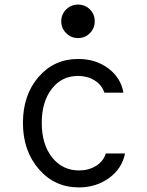

<svg xmlns="http://www.w3.org/2000/svg" viewBox="-20 -807 640 837"><path d="M441 -138H525Q512 -72 455.5 -31Q399 10 324 10Q218 10 149 -70Q80 -150 80 -271Q80 -393 148 -471.5Q216 -550 321 -550Q397 -550 452 -509Q507 -468 518 -403H435Q424 -437 392.5 -456.5Q361 -476 320 -476Q249 -476 205.5 -419.5Q162 -363 162 -271Q162 -178 207 -121Q252 -64 325 -64Q367 -64 399 -84Q431 -104 441 -138ZM247 -714Q247 -745 268.5 -766Q290 -787 320 -787Q351 -787 372 -766Q393 -745 393 -714Q393 -684 372 -662.5Q351 -641 320 -641Q290 -641 268.5 -662.5Q247 -684 247 -714Z"/></svg>

Font: CommitMono
Style: 450Regular
Weight: 450
Designer: Eigil Nikolajsen
Foundry: Eigil Nikolajsen
Version: Version 1.002